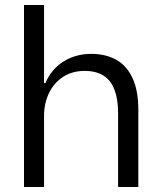

<svg xmlns="http://www.w3.org/2000/svg" viewBox="-20 -749 640 769"><path d="M76.1 -729H156.4V-415.7H161.6Q185.6 -472.3 234.6 -502.8Q283.7 -533.3 345.4 -533.3Q402.1 -533.3 444.3 -510.4Q486.4 -487.6 510.2 -437.5Q534 -387.4 534 -309.4V0H453V-293.1Q453 -381 420.2 -423Q387.4 -465 319 -465Q270 -465 233.2 -441.5Q196.4 -418 176.4 -376.6Q156.4 -335.3 156.4 -283.7V0H76.1Z"/></svg>

Font: Mona Sans VF XLt
Style: Regular
Weight: 200
Designer: Deni Anggara
Foundry: GitHub
Version: Version 2.000;Glyphs 3.2.3 (3260)